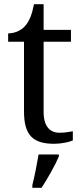

<svg xmlns="http://www.w3.org/2000/svg" viewBox="-20 -679 392 920"><path d="M240 10C272 10 312 2 329 -6V-50C308 -46 289 -43 265 -43C219 -43 189 -74 189 -142V-479H320V-536H189V-659H143C133 -608 120 -575 97 -551C75 -528 43 -519 19 -519V-479H95V-145C95 -30 139 10 240 10ZM135 208V221H179C207 179 244 113 262 71V61H165C157 109 146 164 135 208Z"/></svg>

Font: Noto Serif Balinese
Style: Regular
Weight: 400
Designer: Monotype Design Team
Foundry: Monotype Imaging Inc.
Version: Version 2.005